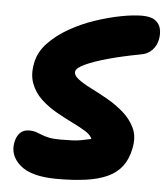

<svg xmlns="http://www.w3.org/2000/svg" viewBox="-52 -756 704 812"><g transform="rotate(5 300.0 -350.5)"><path d="M221 9Q111 9 63.5 -32Q16 -73 27 -129Q32 -155 46.5 -170Q61 -185 86 -185Q102 -185 114 -181Q126 -177 139 -171.5Q152 -166 171 -162Q190 -158 219 -158Q249 -158 270 -159Q291 -160 309.5 -163.5Q328 -167 350 -172Q345 -188 321 -203Q297 -218 263 -234.5Q229 -251 193 -271.5Q157 -292 128 -319.5Q99 -347 85 -384.5Q71 -422 81 -471Q90 -518 126 -556Q162 -594 213 -623Q264 -652 320.5 -671Q377 -690 429 -700Q481 -710 518 -710Q556 -710 574.5 -696.5Q593 -683 598 -661.5Q603 -640 598 -615Q593 -590 575 -570.5Q557 -551 525 -546Q450 -532 390.5 -515.5Q331 -499 295.5 -482.5Q260 -466 257 -451Q254 -435 274.5 -419Q295 -403 329 -386Q363 -369 401 -347.5Q439 -326 471 -298Q503 -270 520 -233.5Q537 -197 527 -148Q518 -102 495 -71.5Q472 -41 434 -23.5Q396 -6 343 1.5Q290 9 221 9Z"/></g></svg>

Font: Shantell Sans Light ExtraBold
Style: Italic
Weight: 800
Italic angle: -11°
Version: Version 1.008;[ac192a2d6]